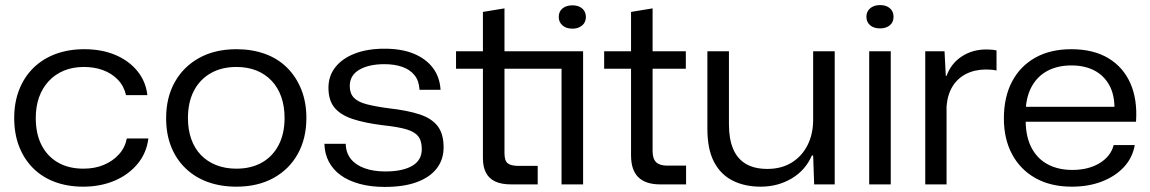

<svg xmlns="http://www.w3.org/2000/svg" viewBox="-20 -727 4535 757"><path d="M308 9Q246 9 195.5 -10Q145 -29 109.5 -65Q74 -101 55 -150.5Q36 -200 36 -262Q36 -323 55.5 -373Q75 -423 111.5 -459Q148 -495 199 -514Q250 -533 312 -533Q381 -533 434.5 -510.5Q488 -488 521.5 -447Q555 -406 561 -352H477Q468 -389 444 -413.5Q420 -438 386 -450.5Q352 -463 311 -463Q267 -463 232 -448.5Q197 -434 172 -407Q147 -380 134 -343.5Q121 -307 121 -262Q121 -199 144 -154.5Q167 -110 209 -86Q251 -62 309 -62Q354 -62 389.5 -77Q425 -92 449 -118.5Q473 -145 480 -181H565Q558 -124 522.5 -81Q487 -38 431.5 -14.5Q376 9 308 9Z M912 9Q850 9 799 -9.5Q748 -28 711 -64Q674 -100 654.5 -149.5Q635 -199 635 -261Q635 -343 669.5 -404Q704 -465 766 -499Q828 -533 912 -533Q974 -533 1025 -514.5Q1076 -496 1112 -460Q1148 -424 1168 -374Q1188 -324 1188 -262Q1188 -181 1154 -120Q1120 -59 1058 -25Q996 9 912 9ZM912 -62Q970 -62 1012.5 -86Q1055 -110 1078.5 -155Q1102 -200 1102 -262Q1102 -308 1089 -345Q1076 -382 1051 -408.5Q1026 -435 991 -449Q956 -463 912 -463Q854 -463 811 -438.5Q768 -414 744.5 -369Q721 -324 721 -261Q721 -216 734 -179Q747 -142 772 -116Q797 -90 832.5 -76Q868 -62 912 -62Z M1497 10Q1442 10 1398 -2Q1354 -14 1323.5 -36Q1293 -58 1276.5 -89.5Q1260 -121 1259 -160H1343Q1344 -124 1363.5 -100Q1383 -76 1418 -63.5Q1453 -51 1499 -51Q1567 -51 1605 -73Q1643 -95 1643 -139Q1643 -172 1628.5 -190Q1614 -208 1581 -217.5Q1548 -227 1491 -233Q1418 -242 1370 -258Q1322 -274 1298.5 -303Q1275 -332 1275 -381Q1275 -428 1302.5 -462.5Q1330 -497 1379.5 -516Q1429 -535 1496 -535Q1564 -535 1612 -515Q1660 -495 1687 -459Q1714 -423 1717 -373H1634Q1632 -409 1614 -431Q1596 -453 1565.5 -463.5Q1535 -474 1496 -474Q1434 -474 1396.5 -452Q1359 -430 1359 -388Q1359 -359 1375 -342Q1391 -325 1425.5 -316Q1460 -307 1513 -300Q1585 -292 1633 -276.5Q1681 -261 1705 -230.5Q1729 -200 1729 -146Q1729 -98 1702 -63Q1675 -28 1623.5 -9Q1572 10 1497 10Z M1995 0Q1957 0 1932.5 -11.5Q1908 -23 1896 -46Q1884 -69 1884 -103V-456H1778V-525H1884V-680L1969 -694V-525H2279V0H2194V-456H1969V-123Q1969 -93 1982 -83Q1995 -73 2024 -73H2100V0ZM2237 -614Q2212 -614 2197.5 -627Q2183 -640 2183 -660Q2183 -682 2198 -694Q2213 -706 2237 -706Q2261 -706 2275.5 -693.5Q2290 -681 2290 -660Q2290 -639 2275 -626.5Q2260 -614 2237 -614Z M2583 0Q2526 0 2497 -28Q2468 -56 2468 -115V-456H2362V-525H2468V-680L2553 -694V-525H2684V-456H2553V-132Q2553 -101 2567 -87.5Q2581 -74 2610 -74H2685V0Z M2979 9Q2916 9 2868.5 -15Q2821 -39 2795 -89Q2769 -139 2769 -219V-525H2854V-237Q2854 -179 2870.5 -140Q2887 -101 2920.5 -81Q2954 -61 3006 -61Q3060 -61 3100.5 -85.5Q3141 -110 3163.5 -154Q3186 -198 3186 -255V-525H3271V0H3190L3186 -114H3181Q3156 -56 3101.5 -23.5Q3047 9 2979 9Z M3407 0V-525H3492V0ZM3450 -615Q3425 -615 3410.5 -627.5Q3396 -640 3396 -661Q3396 -682 3411 -694.5Q3426 -707 3450 -707Q3474 -707 3488.5 -694.5Q3503 -682 3503 -661Q3503 -639 3488 -627Q3473 -615 3450 -615Z M3628 0V-525H3704L3709 -428H3712Q3730 -477 3772 -504.5Q3814 -532 3869 -532Q3881 -532 3891.5 -531Q3902 -530 3909 -528V-449Q3901 -451 3890.5 -452Q3880 -453 3868 -453Q3824 -453 3790 -436Q3756 -419 3736 -387Q3716 -355 3712 -308V0Z M4206 9Q4123 9 4063 -24.5Q4003 -58 3970.5 -118.5Q3938 -179 3938 -260Q3938 -344 3970 -405Q4002 -466 4061.5 -499.5Q4121 -533 4204 -533Q4291 -533 4350 -497.5Q4409 -462 4437 -398Q4465 -334 4459 -247H4024Q4025 -185 4048 -142.5Q4071 -100 4112 -78.5Q4153 -57 4208 -57Q4271 -57 4315 -83.5Q4359 -110 4371 -155H4454Q4445 -104 4410.5 -67.5Q4376 -31 4323.5 -11Q4271 9 4206 9ZM4024 -295 4017 -306H4382L4374 -295Q4375 -353 4353.5 -391.5Q4332 -430 4294 -449.5Q4256 -469 4204 -469Q4151 -469 4111.5 -448.5Q4072 -428 4049.5 -389Q4027 -350 4024 -295Z"/></svg>

Font: Mona Sans SemiExpanded
Style: Regular
Weight: 400
Width: 6
Designer: Deni Anggara
Foundry: GitHub
Version: Version 2.000